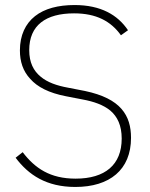

<svg xmlns="http://www.w3.org/2000/svg" viewBox="-20 -730 595 762"><path d="M279 12C164 12 93 -36 42 -104L70 -126C119 -62 179 -21 280 -21C397 -21 463 -76 463 -180C463 -232 446 -267 418 -291C390 -314 352 -327 309 -335L242 -348C174 -361 128 -385 100 -417C71 -448 59 -486 59 -530C59 -590 81 -636 119 -666C157 -696 211 -710 276 -710C380 -710 447 -671 488 -610L460 -590C420 -646 362 -677 274 -677C162 -677 96 -630 96 -531C96 -482 113 -449 141 -426C168 -403 206 -390 250 -382L317 -369C388 -354 434 -330 462 -298C490 -266 500 -227 500 -183C500 -56 415 12 279 12Z"/></svg>

Font: Plexus Sans ExtraLight
Style: Regular
Weight: 250
Version: Version 2.001;PS 002.001;hotconv 1.0.70;makeotf.lib2.5.58329